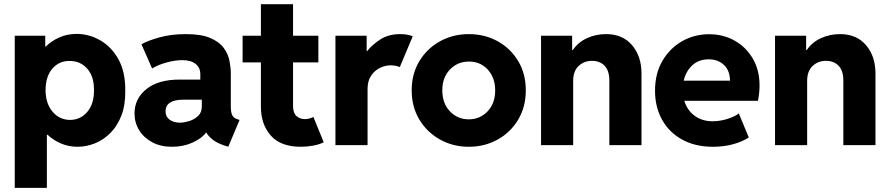

<svg xmlns="http://www.w3.org/2000/svg" viewBox="-20 -697 4269 922"><path d="M50.8 205.1V-525.4H197.3V-473.1H199.2Q228.5 -501.5 266.1 -517.8Q303.7 -534.2 348.1 -534.2Q407.2 -534.2 461.2 -503.4Q515.1 -472.7 548.8 -412.1Q582.5 -351.6 581.5 -261.2Q582.5 -192.9 563 -142.3Q543.5 -91.8 510 -58.3Q476.6 -24.9 435.5 -8.5Q394.5 7.8 352.5 7.8Q311 7.8 274.4 -7.3Q237.8 -22.5 208.5 -49.8H205.1V205.1ZM316.4 -121.1Q367.7 -121.6 399.9 -160.6Q432.1 -199.7 431.2 -264.2Q432.1 -329.6 398.9 -367.2Q365.7 -404.8 313.5 -404.3Q264.2 -404.8 231.7 -367.7Q199.2 -330.6 198.7 -264.2Q199.2 -199.7 232.4 -160.6Q265.6 -121.6 316.4 -121.1Z M805.2 7.8Q751.5 7.8 711.2 -13.7Q670.9 -35.2 648.4 -71.5Q626 -107.9 626 -152.3Q626 -223.1 682.9 -269Q739.7 -314.9 842.8 -314.9H941.9V-341.3Q941.9 -372.1 919.2 -390.1Q896.5 -408.2 855.5 -408.2Q820.3 -408.2 779.1 -396.7Q737.8 -385.3 710.4 -368.2L659.2 -484.4Q688.5 -501.5 745.1 -517.3Q801.8 -533.2 872.6 -533.2Q946.3 -533.2 989.7 -514.6Q1033.2 -496.1 1054.4 -466.8Q1075.7 -437.5 1082 -404.8Q1088.4 -372.1 1088.4 -343.3V-185.1Q1088.4 -158.2 1095 -144.3Q1101.6 -130.4 1118.7 -125L1130.4 -121.1L1076.2 7.8L1058.1 2Q1023.9 -9.3 1002.4 -25.6Q981 -42 971.2 -60.1H969.2Q948.7 -32.2 904.5 -12.2Q860.4 7.8 805.2 7.8ZM844.2 -107.9Q862.8 -107.9 887.5 -115.2Q912.1 -122.6 930.7 -139.6Q949.2 -156.7 949.2 -185.5V-218.3H861.3Q774.9 -218.3 774.9 -162.1Q774.9 -136.7 794.4 -122.3Q814 -107.9 844.2 -107.9Z M1424.8 7.8Q1327.6 7.8 1280.3 -46.1Q1232.9 -100.1 1232.9 -184.6V-397.5H1145V-525.4H1232.9V-676.8H1387.2V-525.4H1508.8V-397.5H1387.2V-188.5Q1387.2 -154.8 1403.6 -139.9Q1419.9 -125 1443.8 -125Q1455.1 -125 1465.8 -127.9Q1476.6 -130.9 1484.9 -135.3L1534.7 -13.7Q1512.7 -2.9 1483.6 2.4Q1454.6 7.8 1424.8 7.8Z M1590.8 0V-525.4H1740.7V-451.7H1743.2Q1766.6 -481.9 1806.2 -507.6Q1845.7 -533.2 1902.3 -533.2Q1922.4 -533.2 1938.5 -529.8Q1954.6 -526.4 1961.9 -522.5L1899.9 -375Q1895 -377.4 1882.6 -380.4Q1870.1 -383.3 1855 -383.3Q1830.6 -383.3 1805.2 -371.3Q1779.8 -359.4 1762.5 -334.2Q1745.1 -309.1 1745.1 -270V0Z M2231 7.8Q2155.3 7.8 2093 -26.9Q2030.8 -61.5 1993.9 -122.6Q1957 -183.6 1957 -263.2Q1957 -342.8 1993.9 -403.6Q2030.8 -464.4 2093 -498.8Q2155.3 -533.2 2231 -533.2Q2308.1 -533.2 2370.1 -498.8Q2432.1 -464.4 2468.5 -403.6Q2504.9 -342.8 2504.9 -263.2Q2504.9 -183.6 2468.5 -122.6Q2432.1 -61.5 2369.9 -26.9Q2307.6 7.8 2231 7.8ZM2231 -124Q2285.2 -124 2321.5 -162.4Q2357.9 -200.7 2357.9 -263.2Q2357.9 -323.2 2322.8 -362.3Q2287.6 -401.4 2231.9 -401.4Q2177.2 -401.4 2140.6 -363Q2104 -324.7 2104 -263.2Q2104 -200.7 2140.6 -162.4Q2177.2 -124 2231 -124Z M2578.1 0V-525.4H2727.5V-456.5H2730.5Q2755.9 -494.1 2798.6 -513.7Q2841.3 -533.2 2890.6 -533.2Q2969.7 -533.2 3015.1 -480.2Q3060.5 -427.2 3060.5 -343.8V0H2906.2V-310.1Q2906.2 -357.4 2883.5 -381.1Q2860.8 -404.8 2822.8 -404.8Q2784.7 -404.8 2758.5 -380.1Q2732.4 -355.5 2732.4 -308.6V0Z M3403.8 7.8Q3318.4 7.8 3255.9 -26.6Q3193.4 -61 3159.4 -121.8Q3125.5 -182.6 3125.5 -261.2Q3125.5 -344.2 3161.1 -405Q3196.8 -465.8 3255.9 -499.3Q3314.9 -532.7 3385.3 -532.7Q3453.1 -532.7 3508.1 -501.7Q3563 -470.7 3595.2 -415.3Q3627.4 -359.9 3627.4 -286.6Q3627.4 -266.6 3625.2 -247.8Q3623 -229 3619.6 -212.9H3266.1Q3279.8 -167.5 3315.7 -141.1Q3351.6 -114.7 3401.9 -114.7Q3438 -114.7 3473.9 -126.2Q3509.8 -137.7 3527.8 -152.3L3575.7 -37.1Q3546.4 -17.1 3501.2 -4.6Q3456.1 7.8 3403.8 7.8ZM3383.3 -412.1Q3335.4 -412.1 3304.4 -383.3Q3273.4 -354.5 3263.2 -309.6H3485.4Q3485.4 -357.4 3456.8 -384.8Q3428.2 -412.1 3383.3 -412.1Z M3701.7 0V-525.4H3851.1V-456.5H3854Q3879.4 -494.1 3922.1 -513.7Q3964.8 -533.2 4014.2 -533.2Q4093.3 -533.2 4138.7 -480.2Q4184.1 -427.2 4184.1 -343.8V0H4029.8V-310.1Q4029.8 -357.4 4007.1 -381.1Q3984.4 -404.8 3946.3 -404.8Q3908.2 -404.8 3882.1 -380.1Q3856 -355.5 3856 -308.6V0Z"/></svg>

Font: Reddit Sans ExtraBold
Style: Regular
Weight: 800
Designer: Stephen Hutchings
Foundry: Reddit
Version: Version 1.014; ttfautohint (v1.8.4.7-5d5b)